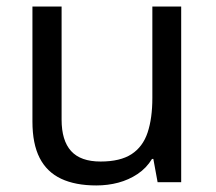

<svg xmlns="http://www.w3.org/2000/svg" viewBox="-20 -556 658 586"><path d="M533 -536V0H461L448 -71H444Q427 -43 400 -25Q373 -7 341 1.5Q309 10 274 10Q210 10 166.5 -10.5Q123 -31 101 -74Q79 -117 79 -185V-536H168V-191Q168 -127 197 -95Q226 -63 287 -63Q347 -63 381.5 -85.5Q416 -108 430.5 -151.5Q445 -195 445 -257V-536Z"/></svg>

Font: odia115
Style: Regular
Weight: 400
Designer: Amélie Bonet and Sol Matas
Foundry: Google LLC
Version: Version 2.003